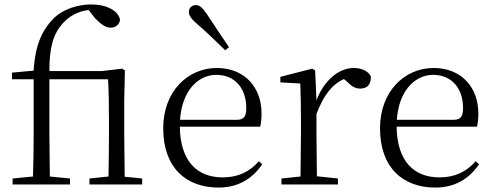

<svg xmlns="http://www.w3.org/2000/svg" viewBox="-20 -833 2227 867"><path d="M468 0H622V-27L543 -35L541 -227V-379L544 -515L532 -523L438 -512H203C202 -626 225 -685 262 -726C292 -760 332 -782 380 -788L408 -752C436 -723 457 -708 479 -708C504 -708 520 -724 522 -744C515 -784 462 -813 392 -813C331 -813 265 -791 225 -753C170 -697 139 -632 132 -514L34 -505V-475H132V-227C132 -164 131 -99 129 -36L37 -27V0H296V-27L205 -36L203 -227V-475H468C471 -421 472 -366 472 -291V-227C472 -173 471 -91 470 -36L384 -27V0Z M1014 -620C981 -669 947 -719 915 -768C894 -799 881 -810 864 -810C848 -810 833 -799 833 -779C833 -763 843 -748 872 -723C913 -688 955 -647 997 -606ZM967 14C1055 14 1120 -26 1164 -91L1149 -105C1107 -57 1055 -32 985 -32C873 -32 794 -102 792 -261H1155C1159 -277 1161 -297 1161 -321C1161 -438 1085 -526 959 -526C828 -526 717 -420 717 -254C717 -74 822 14 967 14ZM793 -292C801 -418 871 -495 957 -495C1043 -495 1092 -431 1092 -346C1092 -309 1083 -292 1050 -292Z M1409 -318C1440 -401 1479 -452 1533 -476L1543 -468C1566 -445 1582 -433 1606 -433C1640 -433 1654 -452 1655 -486C1645 -511 1615 -526 1577 -526C1509 -526 1442 -468 1409 -380L1403 -515L1390 -523L1246 -486V-461L1336 -456C1338 -406 1339 -354 1339 -285V-227L1337 -36L1251 -27V0H1506V-27L1411 -37L1409 -227Z M1946 14C2034 14 2099 -26 2143 -91L2128 -105C2086 -57 2034 -32 1964 -32C1852 -32 1773 -102 1771 -261H2134C2138 -277 2140 -297 2140 -321C2140 -438 2064 -526 1938 -526C1807 -526 1696 -420 1696 -254C1696 -74 1801 14 1946 14ZM1772 -292C1780 -418 1850 -495 1936 -495C2022 -495 2071 -431 2071 -346C2071 -309 2062 -292 2029 -292Z"/></svg>

Font: Noto Serif TC Light
Style: Regular
Weight: 300
Designer: Ryoko NISHIZUKA 西塚涼子 (kana & ideographs); Frank Grießhammer (Latin, Greek & Cyrillic); Wenlong ZHANG 张文龙 (bopomofo); San
Foundry: Adobe
Version: Version 2.001;hotconv 1.1.0;makeotfexe 2.6.0